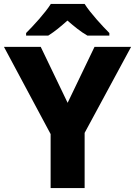

<svg xmlns="http://www.w3.org/2000/svg" viewBox="-20 -951 683 971"><path d="M408 -931H237C208 -885 149 -821 112 -784V-771H224C259 -793 286 -816 321 -847C357 -816 387 -791 422 -771H533V-784C498 -819 437 -885 408 -931ZM322 -431 186 -714H0L236 -273V0H408V-279L643 -714H458Z"/></svg>

Font: Noto Sans Lao ExtraBold
Style: Regular
Weight: 800
Designer: Monotype Design Team
Foundry: Monotype Imaging Inc.
Version: Version 2.003